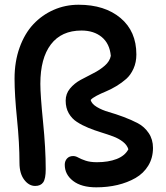

<svg xmlns="http://www.w3.org/2000/svg" viewBox="-20 -780 706 818"><path d="M390.1 18.1Q326.7 18.1 291.3 -9.3Q255.9 -36.6 255.9 -78.1Q255.9 -93.8 265.4 -104.5Q274.9 -115.2 292 -115.2Q302.2 -115.2 313.7 -108.6Q325.2 -102.1 344.7 -95.5Q364.3 -88.9 393.1 -88.9Q441.4 -88.9 476.8 -102.5Q512.2 -116.2 526.9 -144Q521.5 -162.1 503.7 -176Q485.8 -189.9 462.2 -198.7Q438.5 -207.5 410.6 -216.1Q382.8 -224.6 356.4 -235.4Q330.1 -246.1 308.1 -260.3Q286.1 -274.4 272.9 -297.4Q259.8 -320.3 259.8 -351.1Q259.8 -380.4 278.1 -402.6Q296.4 -424.8 323.2 -439.5Q350.1 -454.1 377.4 -467.8Q404.8 -481.4 426.3 -500.2Q447.8 -519 452.1 -542Q447.3 -594.2 413.6 -622.1Q379.9 -649.9 327.1 -649.9Q241.7 -649.9 196.8 -590.8Q151.9 -531.7 151.9 -422.9Q151.9 -375.5 163.3 -261.7Q174.8 -147.9 174.8 -59.1Q174.8 -18.6 164.1 -3.2Q153.3 12.2 129.9 12.2Q103 12.2 83 -14.4Q63 -41 63 -85.9Q63 -169.4 52.5 -272.9Q42 -376.5 42 -444.8Q42 -517.6 63.5 -577.4Q85 -637.2 122.1 -676.8Q159.2 -716.3 208.7 -738Q258.3 -759.8 314.9 -759.8Q426.3 -759.8 493.7 -703.1Q561 -646.5 561 -547.9Q561 -514.6 548.8 -487.5Q536.6 -460.4 517.8 -443.8Q499 -427.2 475.6 -413.1Q452.1 -398.9 431.2 -390.4Q410.2 -381.8 391.6 -372.1Q373 -362.3 366.2 -354Q370.6 -337.4 392.6 -324.2Q414.6 -311 443.6 -302.7Q472.7 -294.4 506.1 -282Q539.6 -269.5 567.4 -254.9Q595.2 -240.2 613.5 -213.1Q631.8 -186 631.8 -149.9Q631.8 -107.4 611.8 -74.5Q591.8 -41.5 557.4 -21.7Q522.9 -2 480.5 8.1Q438 18.1 390.1 18.1Z"/></svg>

Font: Shantell Sans Irregular
Style: Regular
Weight: 500
Designer: Stephen Nixon, Anya Danilova, Shantell Martin
Foundry: Arrow Type
Version: Version 1.006;[9816181b4]